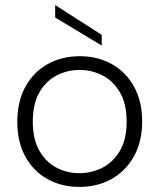

<svg xmlns="http://www.w3.org/2000/svg" viewBox="-20 -728 627 755"><path d="M197 -708 380 -591V-549L197 -659ZM292 7Q222 7 166.5 -24Q111 -55 79.5 -112.5Q48 -170 48 -249Q48 -329 80 -387Q112 -445 167.5 -476Q223 -507 294 -507Q364 -507 419.5 -476Q475 -445 507 -387.5Q539 -330 539 -251Q539 -171 506.5 -113Q474 -55 418.5 -24Q363 7 292 7ZM292 -47Q340 -47 382.5 -68.5Q425 -90 451.5 -135Q478 -180 478 -250Q478 -320 451.5 -365Q425 -410 383 -431.5Q341 -453 293 -453Q245 -453 203 -431.5Q161 -410 135 -365Q109 -320 109 -250Q109 -180 135 -135Q161 -90 202.5 -68.5Q244 -47 292 -47Z"/></svg>

Font: Albert Sans Light
Style: Regular
Weight: 300
Designer: Andreas Rasmussen
Foundry: a.Foundry
Version: Version 1.025